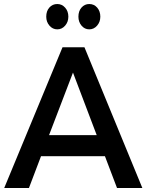

<svg xmlns="http://www.w3.org/2000/svg" viewBox="-20 -935 729 955"><path d="M265 -789Q242 -789 226 -807.5Q210 -826 210 -852Q210 -880 225.5 -897.5Q241 -915 265 -915Q288 -915 304 -897Q320 -879 320 -852Q320 -826 304 -807.5Q288 -789 265 -789ZM424 -789Q401 -789 385.5 -807.5Q370 -826 370 -852Q370 -880 385.5 -897.5Q401 -915 424 -915Q448 -915 463.5 -897Q479 -879 479 -852Q479 -826 463 -807.5Q447 -789 424 -789ZM562 0 502 -158H184L124 0H1L291 -700H400L688 0ZM224 -263H461L343 -574Z"/></svg>

Font: Steamflix Grotesk
Style: Regular
Weight: 400
Designer: Julieta Ulanovsky
Foundry: Julieta Ulanovsky
Version: Version 4.000;PS 004.000;hotconv 1.0.88;makeotf.lib2.5.64775